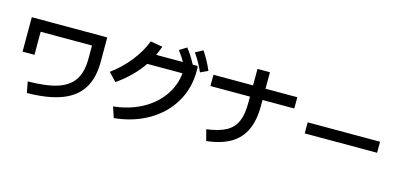

<svg xmlns="http://www.w3.org/2000/svg" viewBox="-67 -1240 3592 1704"><g transform="rotate(15 1728.5 -388.5)"><path d="M667 -447.3V-567.4H195.3V-355.5H85.9V-671.9H779.3V-447.3Q779.3 -298.3 719.7 -202.9Q660.2 -107.4 536.4 -60.3Q412.6 -13.2 217.8 -10.7L198.2 -112.3Q369.6 -113.3 471.7 -147Q573.7 -180.7 620.4 -253.2Q667 -325.7 667 -447.3Z M1506.8 -537.1H1183.1Q1093.3 -405.8 951.2 -307.6L879.9 -382.8Q974.1 -450.7 1049.3 -545.2Q1124.5 -639.6 1161.1 -737.3L1272.5 -718.8Q1258.8 -676.3 1238.8 -634.8H1484.4Q1457 -683.1 1421.9 -728.5L1488.3 -769.5Q1535.2 -710 1574.7 -634.8H1616.2L1623 -627V-588.9Q1623 -430.7 1547.6 -302.2Q1472.2 -173.8 1335.4 -93.5Q1198.7 -13.2 1020.5 4.9L987.3 -93.8Q1130.9 -108.9 1244.1 -168.9Q1357.4 -229 1425.8 -324.2Q1494.1 -419.4 1506.8 -537.1ZM1564.5 -745.1 1633.8 -782.2Q1659.7 -743.7 1681.4 -704.1Q1703.1 -664.6 1723.6 -617.2L1654.3 -585Q1632.8 -633.3 1611.6 -671.1Q1590.3 -709 1564.5 -745.1Z M2138.7 -437.5V-492.2H1775.4V-595.7H2139.2L2139.6 -747.1H2253.9V-595.7H2545.9V-492.2H2253.9V-437.5Q2253.9 -305.2 2212.6 -216.1Q2171.4 -127 2085.7 -76.4Q2000 -25.9 1865.2 -10.7L1838.9 -112.3Q1952.6 -127 2017.6 -162.8Q2082.5 -198.7 2110.8 -264.4Q2139.2 -330.1 2138.7 -437.5Z M2692.4 -404.3H3357.4V-302.7H2692.4Z"/></g></svg>

Font: Pretendard GOV SemiBold
Style: Regular
Weight: 600
Designer: Base glyphs from Inter by Rasmus Andersson; Hangeul glyphs from Noto Sans CJK(Source Han Sans) by Jang Soo-young and Kan
Foundry: Kil Hyung-jin
Version: Version 1.309